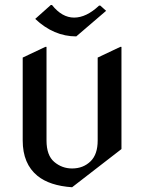

<svg xmlns="http://www.w3.org/2000/svg" viewBox="-20 -749 592 788"><path d="M275.9 19.5Q183.6 13.2 133.8 -27.3Q73.2 -76.7 73.2 -172.4V-512.7L166 -556.6H170.9V-172.4Q170.9 -111.3 202.6 -84.5Q234.4 -57.6 275.9 -57.6Q321.8 -57.6 352.1 -87.4Q380.9 -115.7 380.9 -172.4V-512.7L473.6 -556.6H478.5V-137.2ZM124.5 -671.4 188.5 -728.5H193.4Q234.4 -676.8 284.2 -676.8Q334.5 -676.8 386.7 -726.1H391.6L415.5 -704.6L293 -599.6Q200.7 -599.6 124.5 -671.4Z"/></svg>

Font: Nova Cut
Style: Book
Weight: 400
Version: Version 2.000